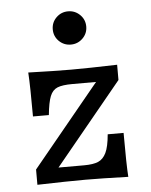

<svg xmlns="http://www.w3.org/2000/svg" viewBox="-48 -667 556 707"><g transform="rotate(-5 230.0 -313.0)"><path d="M61.8 -56.5 309.9 -358.4H222.7Q185.5 -358.4 167.1 -350.9Q148.7 -343.4 139.8 -321.3Q130.9 -299.3 126.2 -252.1H67.5Q67.5 -305.6 66.7 -348Q65.9 -390.4 64.3 -414.8Q164.3 -411.6 222.4 -411.6Q285.1 -411.6 392.8 -414.8V-358.4L144.7 -56.5H239.2Q273.3 -56.5 291.7 -64.4Q310.2 -72.3 321.1 -94.6Q331.9 -117 335.9 -162.7H394.6Q394.6 -44.7 397.8 0Q297.8 -3.2 239.7 -3.2Q174 -3.2 61.8 0ZM168 -565Q168 -590.7 186.1 -608.6Q204.3 -626.5 229.8 -626.5Q255.3 -626.5 273.6 -608.6Q291.8 -590.7 291.8 -565Q291.8 -539.4 273.6 -521.5Q255.3 -503.6 229.8 -503.6Q204.3 -503.6 186.1 -521.4Q168 -539.3 168 -565Z"/></g></svg>

Font: Playfair Micro SmCond SmLight
Style: Regular
Weight: 360
Width: 4
Designer: Claus Eggers Sørensen
Foundry: Claus Eggers Sørensen
Version: Version 2.100;Glyphs 3.2 (3219)